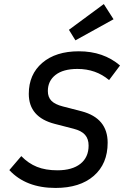

<svg xmlns="http://www.w3.org/2000/svg" viewBox="-20 -915 620 947"><path d="M254 12Q108 12 26 -76L85 -145Q120 -109 162.5 -92Q205 -75 263 -75Q336 -75 376.5 -107Q417 -139 417 -197Q417 -230 399.5 -250Q382 -270 343 -280L250 -304Q122 -337 122 -452Q122 -548 188.5 -605Q255 -662 369 -662Q490 -662 572 -592L518 -520Q453 -575 362 -575Q292 -575 254 -545.5Q216 -516 216 -466Q216 -436 233.5 -418Q251 -400 290 -390L383 -366Q511 -332 511 -211Q511 -107 442.5 -47.5Q374 12 254 12ZM352 -716 320 -768 492 -895 540 -820Z"/></svg>

Font: Sometype Mono Medium
Style: Italic
Weight: 500
Italic angle: -12°
Monospace: yes
Designer: Ryoichi Tsunekawa
Foundry: Dharma Type
Version: Version 1.000; ttfautohint (v1.8.3)